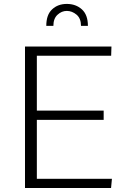

<svg xmlns="http://www.w3.org/2000/svg" viewBox="-20 -944 607 964"><path d="M212.4 -814H248Q248 -851.1 269 -870.1Q289.6 -889.2 315.4 -889.2Q341.8 -889.2 364.7 -870.1Q386.7 -851.1 386.7 -814H421.4Q421.4 -869.6 391.1 -897Q360.8 -924.3 315.4 -924.3Q270.5 -924.3 241.7 -897Q212.4 -870.1 212.4 -814ZM539.6 -710.4H105.5V0H537.6L542 -46.4H165V-342.3H500.5V-388.7H165V-664.1H538.1Z"/></svg>

Font: My Font
Style: ExtraLight
Weight: 500
Designer: Vernon Adams
Foundry: newtypography
Version: Version 0.001